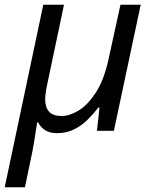

<svg xmlns="http://www.w3.org/2000/svg" viewBox="-42 -556 647 816"><path d="M-22 240 142 -536H230L159 -199Q150 -156 150 -134Q150 -100 166.5 -81.5Q183 -63 220 -63Q254 -63 292.5 -86.5Q331 -110 365.5 -163Q400 -216 419 -303L470 -536H556L442 0H370L381 -99H376Q357 -74 331.5 -48.5Q306 -23 273.5 -6.5Q241 10 199 10Q144 10 120 -36H116Q114 -22 110 2Q106 26 102.5 49Q99 72 96 86L64 240Z"/></svg>

Font: Manna Sans
Style: Italic
Weight: 400
Italic angle: -12°
Designer: Monotype Design Team
Foundry: Monotype Imaging Inc.
Version: Version 2.001.1; ttfautohint (v1.8.2)